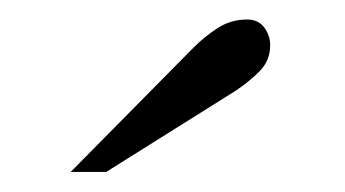

<svg xmlns="http://www.w3.org/2000/svg" viewBox="-20 -635 350 195"><path d="M254.4 -588.9Q254.4 -573.7 243.7 -562.7Q232.9 -551.8 218.8 -542.5L87.9 -460.4H51.8L176.3 -586.4Q187.5 -597.7 200.9 -606.4Q214.4 -615.2 231 -615.2Q242.2 -615.2 248.3 -607.2Q254.4 -599.1 254.4 -588.9Z"/></svg>

Font: Scheherazade New
Style: Regular
Weight: 400
Designer: SIL International
Foundry: SIL International
Version: Version 4.000